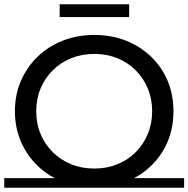

<svg xmlns="http://www.w3.org/2000/svg" viewBox="-22 -872 884 901"><path d="M421 8Q341 8 272.5 -19Q204 -46 154 -94.5Q104 -143 76 -208Q48 -273 48 -350Q48 -427 76 -492Q104 -557 154 -605.5Q204 -654 272 -681Q340 -708 421 -708Q501 -708 568.5 -681.5Q636 -655 686.5 -606.5Q737 -558 764.5 -493Q792 -428 792 -350Q792 -272 764.5 -207Q737 -142 686.5 -93.5Q636 -45 568.5 -18.5Q501 8 421 8ZM421 -81Q479 -81 528.5 -101Q578 -121 614.5 -157.5Q651 -194 671.5 -243Q692 -292 692 -350Q692 -408 671.5 -457Q651 -506 614.5 -542.5Q578 -579 528.5 -599Q479 -619 421 -619Q362 -619 312.5 -599Q263 -579 226 -542.5Q189 -506 168.5 -457Q148 -408 148 -350Q148 -292 168.5 -243Q189 -194 226 -157.5Q263 -121 312.5 -101Q362 -81 421 -81ZM-2 -36H842V9H-2ZM258 -792V-852H584V-792Z"/></svg>

Font: Montserrat Underline Thin Medium
Style: Regular
Weight: 500
Version: Version 9.000